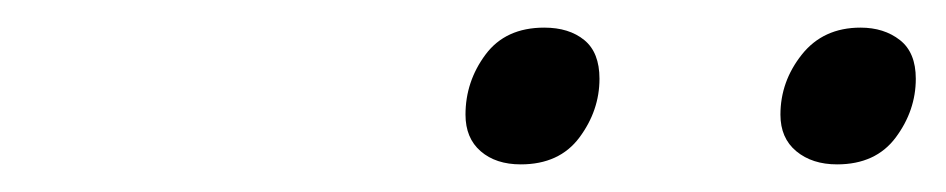

<svg xmlns="http://www.w3.org/2000/svg" viewBox="-20 -802 685 139"><path d="M357 -683Q339 -683 328 -692.5Q317 -702 317 -719Q317 -743 331.5 -762.5Q346 -782 374 -782Q392 -782 403 -773Q414 -764 414 -745Q414 -722 399.5 -702.5Q385 -683 357 -683ZM586 -683Q568 -683 556.5 -692.5Q545 -702 545 -719Q545 -743 560.5 -762.5Q576 -782 603 -782Q620 -782 631.5 -773Q643 -764 643 -745Q643 -722 628.5 -702.5Q614 -683 586 -683Z"/></svg>

Font: Playwrite US Trad ExtraLight
Style: Regular
Weight: 250
Designer: Veronika Burian, José Scaglione
Foundry: TypeTogether
Version: Version 1.003